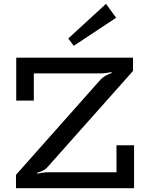

<svg xmlns="http://www.w3.org/2000/svg" viewBox="-20 -989 781 1009"><path d="M64 0V-70.2L510.4 -573Q522.3 -584.7 539.1 -593.4Q556 -602 566.9 -605.1L565.8 -610Q555.5 -607.9 538.9 -605.5Q522.3 -603.2 505.7 -603.2H157.7V-460.3H65.3V-686H679V-616.2L230.2 -111.5Q219.4 -98.7 202.5 -91Q185.5 -83.3 174.7 -81.3L175.8 -76.6Q185 -78.6 203.1 -81.2Q221.3 -83.8 236.3 -83.8H592.2V-225.7H684.5V0ZM367.6 -748.2 338.8 -786.7 537.1 -968.8 590.2 -895.7Z"/></svg>

Font: BioRhyme ExtraBold
Style: Regular
Weight: 800
Designer: Aoife Mooney
Foundry: Aoife Mooney Type
Version: Version 1.600;gftools[0.9.33]